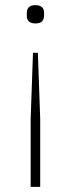

<svg xmlns="http://www.w3.org/2000/svg" viewBox="-20 -535 275 745"><path d="M99 190V-74L108 -330H127L136 -74V190ZM118 -444Q84 -444 84 -474V-484Q84 -515 117 -515Q151 -515 151 -485V-475Q151 -444 118 -444Z"/></svg>

Font: IBM Plex Sans Condensed ExtraLight
Style: Regular
Weight: 200
Width: 3
Designer: Mike Abbink, Paul van der Laan, Pieter van Rosmalen
Foundry: Bold Monday
Version: Version 1.3